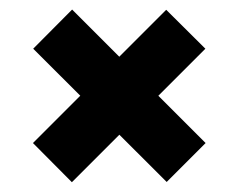

<svg xmlns="http://www.w3.org/2000/svg" viewBox="-20 -476 499 402"><path d="M329 -95 49.5 -374 131 -456 410.5 -176.5ZM130.5 -94.5 49 -176.5 328 -455.5 410 -374Z"/></svg>

Font: Mohave Light SemiBold
Style: Regular
Weight: 600
Version: Version 2.003